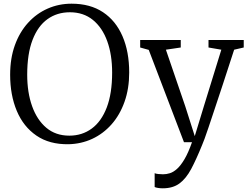

<svg xmlns="http://www.w3.org/2000/svg" viewBox="-20 -771 1348 1041"><path d="M351 11Q248 12.5 177.5 -35.8Q107 -84 71 -169.8Q35 -255.5 35 -366Q35 -454.5 60.5 -525.5Q86 -596.5 131.8 -647Q177.5 -697.5 238 -724.2Q298.5 -751 368 -751Q469 -751 538.5 -704.8Q608 -658.5 644.2 -574.5Q680.5 -490.5 680.5 -378Q680.5 -290.5 655.2 -219.2Q630 -148 585 -97Q540 -46 480.2 -18.2Q420.5 9.5 351 11ZM356 -35.5Q425 -35.5 477.2 -73.8Q529.5 -112 558.8 -188.2Q588 -264.5 588 -378Q588 -474 561.5 -547.5Q535 -621 483.8 -662.8Q432.5 -704.5 359 -704.5Q289.5 -704.5 237.5 -667.2Q185.5 -630 156.5 -554.8Q127.5 -479.5 127.5 -366Q127.5 -270 154 -195.5Q180.5 -121 231.2 -78.2Q282 -35.5 356 -35.5ZM862.5 250Q849 250 836.8 248Q824.5 246 818.5 243V168Q824.5 171 837.8 172.5Q851 174 864 174Q882.5 174 901.5 168Q920.5 162 940.2 144.2Q960 126.5 980.5 91.8Q1001 57 1021 0H977.5L786.5 -500.5L740 -513.5V-554H960V-513.5L879.5 -501.5L984.5 -194.5L1036 -33L1085.5 -195.5L1180 -501.5L1110.5 -513.5V-554H1301.5V-513.5L1249.5 -501.5Q1214.5 -393 1187.8 -312.2Q1161 -231.5 1142 -174.2Q1123 -117 1110.2 -79Q1097.5 -41 1089 -18.2Q1080.5 4.5 1075.5 16Q1044.5 92.5 1016.8 144.8Q989 197 953.2 223.5Q917.5 250 862.5 250Z"/></svg>

Font: Merriweather 20pt Light
Style: Regular
Weight: 300
Version: Version 2.100